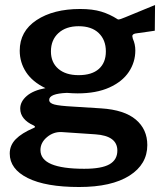

<svg xmlns="http://www.w3.org/2000/svg" viewBox="-20 -574 664 769"><path d="M91 139C139 163 207.7 175 297 175C383.7 175 450.8 159.8 498.5 129.5C546.2 99.2 570 58.3 570 7C570 -35 554.7 -69 524 -95C493.3 -121 447 -136 385 -140L273 -147C236.3 -149 211.2 -151.8 197.5 -155.5C183.8 -159.2 177 -165.3 177 -174C177 -190.7 200.7 -200 248 -202C264 -200.7 278.3 -200 291 -200C341 -200 383.3 -207.8 418 -223.5C452.7 -239.2 478.7 -260 496 -286C513.3 -312 522 -340.7 522 -372C522 -388.7 518.7 -404.3 512 -419C510.7 -424.3 510 -427.7 510 -429C510 -432.3 511.5 -435 514.5 -437C517.5 -439 522.7 -440.3 530 -441C532.7 -441.7 547 -443.7 573 -447L600 -451L601 -554L482 -505C468 -499 458.7 -496 454 -496C452.7 -496 451.7 -496.3 451 -497C430.3 -510.3 408.5 -520.5 385.5 -527.5C362.5 -534.5 334.3 -538 301 -538C229.7 -538 171.5 -523.2 126.5 -493.5C81.5 -463.8 59 -423 59 -371C59 -339.7 67.5 -311 84.5 -285C101.5 -259 127.3 -237.7 162 -221C129.3 -215 104.3 -204.5 87 -189.5C69.7 -174.5 61 -157.7 61 -139C61 -124.3 65.7 -111.3 75 -100C84.3 -88.7 97.3 -79.3 114 -72C118 -70 120 -68 120 -66C120 -64 118 -62.3 114 -61C82.7 -47.7 59 -32.8 43 -16.5C27 -0.2 19 19 19 41C19 82.3 43 115 91 139ZM376 -298C357.3 -281.3 330.3 -273 295 -273C260.3 -273 233.2 -281.5 213.5 -298.5C193.8 -315.5 184 -338.7 184 -368C184 -398.7 194 -423.2 214 -441.5C234 -459.8 261 -469 295 -469C329.7 -469 356.5 -459.8 375.5 -441.5C394.5 -423.2 404 -398.7 404 -368C404 -338 394.7 -314.7 376 -298ZM418.5 84C397.5 96 363.7 102 317 102C259 102 215.3 95.8 186 83.5C156.7 71.2 142 52.3 142 27C142 7 150.8 -10.3 168.5 -25C186.2 -39.7 206 -46.3 228 -45L362 -36C420.7 -32 450 -10.3 450 29C450 53.7 439.5 72 418.5 84Z"/></svg>

Font: Morrison SemiBold
Style: Regular
Weight: 600
Designer: Pablo Impallari, Rodrigo Fuenzalida (Modified by Dan O. Williams)
Version: Version 0.030; ttfautohint (v1.8.1)